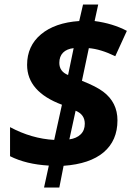

<svg xmlns="http://www.w3.org/2000/svg" viewBox="-20 -780 591 858"><path d="M504.9 -242.2Q504.9 -151.9 443.4 -99.6Q381.8 -47.4 264.2 -39.1L245.1 58.1H176.8L198.2 -40Q96.2 -45.9 24.9 -82V-211.9Q121.6 -160.2 222.2 -154.8L256.8 -312Q101.1 -370.1 101.1 -490.2Q101.1 -574.7 163.3 -626.7Q225.6 -678.7 334 -686L351.1 -759.8H418.9L402.8 -686Q483.9 -675.3 546.9 -642.1L495.1 -528.8Q430.2 -560.5 377 -564.9L346.2 -418.9Q410.6 -393.6 441.4 -370.1Q504.9 -322.3 504.9 -242.2ZM245.1 -499Q245.1 -460.4 284.2 -444.8L309.1 -564.9Q278.3 -561.5 261.7 -544.7Q245.1 -527.8 245.1 -499ZM358.9 -227.1Q358.9 -268.6 317.9 -285.2L290 -157.2Q321.8 -161.6 340.3 -179.4Q358.9 -197.3 358.9 -227.1Z"/></svg>

Font: Open Sans Hebrew
Style: Bold Italic
Weight: 700
Italic angle: -12°
Foundry: Ascender Corporation, Yanek Iontef
Version: Version 2.001;PS 002.001;hotconv 1.0.70;makeotf.lib2.5.58329